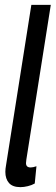

<svg xmlns="http://www.w3.org/2000/svg" viewBox="-20 -760 229 790"><path d="M109 -740H189L92 -126Q90 -113 88.5 -104Q87 -95 87 -89Q87 -71 106 -71Q116 -71 130 -76L123 -5Q111 2 94.5 6Q78 10 64 10Q32 10 17 -7Q2 -24 2 -53Q2 -65 5 -81Z"/></svg>

Font: Georama Extra Condensed Medium
Style: Italic
Weight: 500
Width: 2
Italic angle: -9°
Designer: Jean-Baptiste Levee
Foundry: Production Type
Version: Version 1.000